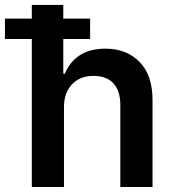

<svg xmlns="http://www.w3.org/2000/svg" viewBox="-61 -747 694 767"><path d="M-41.2 -672.6H66.1V-727.3H191.8V-672.6H299V-591.3H191.8V-452.8H198.2Q217 -499.3 257.3 -525.9Q297.6 -552.6 360.4 -552.6Q444.6 -552.6 496.8 -499.3Q548.3 -446.7 548.3 -347.3V0H419.7V-327.4Q419.7 -383.9 392.2 -413.9Q364.7 -443.9 312.5 -443.9Q284.4 -443.9 262.4 -434.7Q240.4 -425.4 225.3 -408.9Q210.2 -392.4 202.4 -369.7Q194.6 -346.9 194.6 -319.6V0H66.1V-591.3H-41.2Z"/></svg>

Font: Inter P Semi Bold
Style: Regular
Weight: 600
Designer: Rasmus Andersson
Foundry: rsms
Version: Version 3.018;git-588b23468